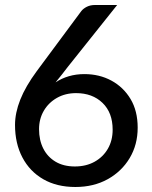

<svg xmlns="http://www.w3.org/2000/svg" viewBox="-20 -739 606 767"><path d="M281 8Q207 8 153 -23Q99 -54 69.5 -110Q40 -166 40 -240Q40 -288 61 -341Q82 -394 127 -455L305 -695Q313 -705 327 -712Q341 -719 359 -719H448L251 -472Q240 -458 227 -441Q214 -424 202 -410Q226 -426 255 -434.5Q284 -443 317 -443Q377 -443 425 -417Q473 -391 501.5 -343.5Q530 -296 530 -229Q530 -161 498 -107.5Q466 -54 410 -23Q354 8 281 8ZM279 -74Q324 -74 358 -93Q392 -112 411 -145Q430 -178 430 -221Q430 -289 389.5 -328Q349 -367 284 -367Q241 -367 207.5 -348Q174 -329 155 -296.5Q136 -264 136 -223Q136 -179 153 -145.5Q170 -112 202 -93Q234 -74 279 -74Z"/></svg>

Font: Aleo Medium
Style: Regular
Weight: 500
Designer: Alessio Laiso
Foundry: Alessio Laiso
Version: Version 2.001;gftools[0.9.29]